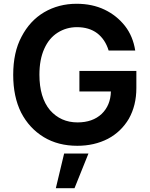

<svg xmlns="http://www.w3.org/2000/svg" viewBox="-20 -760 795 1018"><path d="M556 -492Q538 -551 495 -584Q452 -616 388 -616Q332 -616 286 -587Q240 -558 215 -502Q189 -445 189 -364Q189 -243 245 -176Q302 -111 391 -111Q471 -111 519 -156Q566 -201 568 -275H401V-384H703V-293Q703 -201 663 -130Q622 -61 552 -24Q480 13 390 13Q288 13 212 -33Q135 -80 92 -163Q50 -247 50 -363Q50 -483 94 -565Q138 -650 214 -695Q291 -740 386 -740Q469 -740 534 -709Q599 -678 643 -622Q685 -568 697 -492ZM449 54 375 238H276L320 54Z"/></svg>

Font: Sinter Bold
Style: Regular
Weight: 700
Foundry: Adobe & rsms
Version: Version 1.000